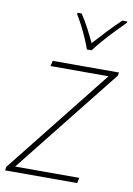

<svg xmlns="http://www.w3.org/2000/svg" viewBox="-99 -818 605 873"><g transform="rotate(10 203.5 -381.5)"><path d="M-13 0 -10 -17 376 -503H108L114 -528H420L417 -513L29 -25H325L320 0ZM258 -606Q251 -626 239 -654Q227 -682 213 -709Q199 -736 186 -757L188 -763H206Q225 -735 243 -700.5Q261 -666 274 -638Q299 -666 331.5 -700.5Q364 -735 394 -763H417L416 -757Q395 -736 369 -709Q343 -682 319 -654.5Q295 -627 280 -606Z"/></g></svg>

Font: Noto Sans Disp Thin
Style: Italic
Weight: 100
Italic angle: -12°
Designer: Monotype Design Team
Foundry: Monotype Imaging Inc.
Version: Version 2.000;GOOG;noto-source:20170915:90ef993387c0